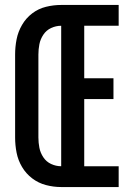

<svg xmlns="http://www.w3.org/2000/svg" viewBox="-20 -755 540 775"><path d="M227 0H459V-84H320V-355H438V-439H320V-651H459V-735H227Q196 -735 165.5 -727.5Q135 -720 110 -701Q85 -682 69 -654.5Q53 -627 47 -596.5Q41 -566 41 -535V-200Q41 -169 47 -138.5Q53 -108 69 -81Q85 -54 110 -35Q135 -16 165.5 -8Q196 0 227 0ZM227 -84Q206 -84 186.5 -93Q167 -102 155 -120Q143 -138 139 -158.5Q135 -179 135 -200V-535Q135 -556 139 -576.5Q143 -597 155 -615Q167 -633 186.5 -642Q206 -651 227 -651Z"/></svg>

Font: Iosevka SS08 Medium
Style: Regular
Weight: 500
Monospace: yes
Designer: Belleve Invis
Foundry: Belleve Invis
Version: Version 3.4.3; ttfautohint (v1.8.3)